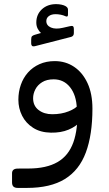

<svg xmlns="http://www.w3.org/2000/svg" viewBox="-20 -660 526 926"><path d="M65.5 246.3Q52.3 246.3 45.2 240.2Q38.1 234 38.1 219.5V175.6Q38.1 164.3 45.2 158.6Q52.3 153 66.8 153L116.9 152.8Q203.7 152.6 257.1 121.9Q310.5 91.3 333.7 26.8Q357 -37.7 353.1 -138.3L425.8 -135.9Q425.8 -10.2 394.1 75.2Q362.4 160.6 292.8 203.5Q223.2 246.3 110.2 246.3ZM350.5 -137.4Q348.2 -201 318 -239.2Q287.8 -277.4 238.7 -277.4Q205.3 -277.4 183.3 -263.7Q161.2 -250 150.5 -229Q139.7 -208.1 139.7 -186.1Q139.7 -149.7 166.1 -129.4Q192.4 -109.1 232 -109.1Q276.2 -109.1 311.2 -123.1Q346.2 -137.1 358.1 -154.2L368.5 -75.4Q347.7 -50.1 310.7 -34.7Q273.8 -19.3 225.6 -20.2Q174.7 -21.1 139.7 -43.6Q104.7 -66 86.7 -101.7Q68.6 -137.5 68.6 -179Q68.6 -217.2 80.5 -251.1Q92.3 -284.9 115 -310.4Q137.7 -335.9 170.4 -350.6Q203.1 -365.3 243.9 -365.3Q296.3 -365.3 337.3 -337.8Q378.2 -310.4 402 -259.3Q425.8 -208.2 425.8 -135.9ZM147.8 -437.1Q138.6 -435.1 134.5 -438.8Q130.4 -442.6 130.4 -450.4V-468.9Q130.4 -481.3 134.5 -485.4Q138.6 -489.5 148.1 -492.3L177.6 -500.9Q168.1 -509.1 161.6 -522.1Q155.1 -535.1 155.1 -551.1Q155.1 -590.2 182 -615.2Q208.9 -640.1 250.9 -640.1Q264.1 -640.1 276.3 -637.5Q288.5 -634.9 295.7 -630.7Q307.9 -623.7 307.9 -613.6V-589.6Q307.9 -576.6 296.7 -581.4Q285.5 -586.6 272.8 -589.1Q260.1 -591.6 247.9 -591.6Q227.9 -591.6 215.7 -582.5Q203.4 -573.4 203.4 -558.3Q203.4 -537.1 225.6 -527.3Q247.8 -517.6 283.9 -526.1L317.1 -533.7Q328.1 -536.5 332.2 -533.1Q336.2 -529.7 336.2 -520.5V-500.4Q336.2 -486.1 323.1 -482.1Z"/></svg>

Font: Rubik Light
Style: Italic
Weight: 300
Italic angle: -12°
Designer: Hubert and Fischer
Foundry: Hubert and Fischer
Version: Version 2.300;gftools[0.9.30]